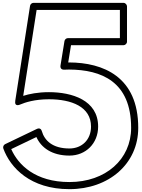

<svg xmlns="http://www.w3.org/2000/svg" viewBox="-20 -1283 1001 1350"><path d="M58.9 -234.6 236 -319.5C268.8 -244.9 345.2 -189 468 -189C583.4 -189 670 -274.8 670 -393C670 -579.3 485.2 -635 324 -635C245.9 -635 185.3 -622.3 143.2 -609L237.4 -1213H823V-1015H458C445.5 -1015 435.1 -1005.2 433.3 -994L405.3 -822C404.1 -814.6 403.6 -793 430 -793C441.5 -793 454.4 -794 464.9 -794C692.4 -793 902 -709.9 902 -384C902 -162.9 723.3 -3 468 -3C228.8 -3 107.9 -123.7 58.9 -234.6ZM16.2 -269.5C5.4 -264.4 -1 -250.7 3.5 -238.4C52.8 -103.5 193.7 47 468 47C744.7 47 952 -131.1 952 -384C952 -744.1 705.6 -843 465.1 -844C463 -844 462.9 -844 459.6 -843.9L479.3 -965H848C858.7 -965 873 -974.9 873 -990V-1238C873 -1248.7 863.1 -1263 848 -1263H216C204.4 -1263 193.2 -1254.2 191.3 -1241.9L87.3 -574.9C79.9 -527.6 121.7 -548 121.7 -548C157.4 -563 223.7 -585 324 -585C482.8 -585 620 -532.7 620 -393C620 -301.2 556.6 -239 468 -239C348.4 -239 292.9 -295.7 274 -361C266.6 -386.5 245.9 -379.8 239.2 -376.5Z"/></svg>

Font: Poland Can Into
Style: BigWritingsOLn
Weight: 700
Foundry: Cannot Into Space Fonts
Version: Version 0.92